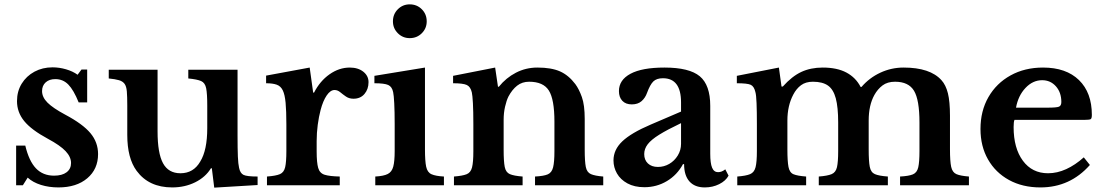

<svg xmlns="http://www.w3.org/2000/svg" viewBox="-20 -850 5066 881"><path d="M107 -35 85 0H54V-182H96Q113 -111 145 -77.5Q177 -44 228 -44Q265 -44 285.5 -59.5Q306 -75 306 -102Q306 -130 281 -156.5Q256 -183 200 -213Q124 -254 91 -294.5Q58 -335 58 -386Q58 -431 79.5 -466Q101 -501 138 -521Q175 -541 221 -541Q252 -541 283 -532Q314 -523 336 -507L354 -531H380V-380H341Q318 -437 293.5 -462Q269 -487 234 -487Q206 -487 189.5 -472Q173 -457 173 -432Q173 -404 198 -379Q223 -354 279 -324Q360 -281 395 -239Q430 -197 430 -143Q430 -74 380.5 -32Q331 10 248 10Q205 10 168 -1.5Q131 -13 107 -35Z M931 -262V-366Q931 -420 926 -445Q921 -470 903 -478Q885 -486 844 -490V-530H1070V-227Q1070 -166 1071.5 -131.5Q1073 -97 1077 -80Q1082 -55 1097.5 -47.5Q1113 -40 1162 -40V-1L963 11L952 -78H948Q923 -37 875.5 -13.5Q828 10 770 10Q663 10 607 -66Q564 -124 564 -231V-366Q564 -407 562 -430.5Q560 -454 551.5 -465.5Q543 -477 526 -482Q509 -487 479 -490V-530H703V-247Q703 -147 728 -101Q753 -55 808 -55Q868 -55 899 -109Q931 -161 931 -262Z M1433 -203V-155Q1433 -104 1440 -79.5Q1447 -55 1470 -48Q1493 -41 1539 -40V0H1205V-40Q1246 -43 1264.5 -51Q1283 -59 1288.5 -83Q1294 -107 1294 -157V-279Q1294 -341 1290.5 -378.5Q1287 -416 1277.5 -435.5Q1268 -455 1249.5 -461.5Q1231 -468 1201 -468V-503L1401 -540L1417 -425H1421Q1448 -478 1492 -509Q1536 -540 1585 -540Q1623 -540 1647 -521Q1671 -502 1671 -473Q1671 -441 1652.5 -419Q1634 -397 1602 -397Q1582 -397 1567.5 -407Q1553 -417 1541 -427Q1529 -437 1515 -437Q1496 -437 1479 -412Q1462 -387 1451 -345Q1443 -315 1438 -277.5Q1433 -240 1433 -203Z M1783 -752Q1783 -785 1805.5 -807.5Q1828 -830 1860 -830Q1893 -830 1915.5 -807.5Q1938 -785 1938 -752Q1938 -720 1915.5 -697.5Q1893 -675 1860 -675Q1828 -675 1805.5 -697.5Q1783 -720 1783 -752ZM1930 -540V-164Q1930 -111 1935.5 -85Q1941 -59 1960 -50.5Q1979 -42 2017 -40V0H1702V-40Q1740 -42 1759 -51.5Q1778 -61 1784.5 -85.5Q1791 -110 1791 -157V-280Q1791 -338 1789 -376Q1787 -414 1784 -427Q1779 -452 1761.5 -460Q1744 -468 1698 -468V-502Z M2291 -301V-163Q2291 -109 2296 -84Q2301 -59 2319.5 -51Q2338 -43 2378 -40V0H2063V-40Q2102 -43 2121 -50.5Q2140 -58 2146 -82Q2152 -106 2152 -156V-281Q2152 -340 2150 -376.5Q2148 -413 2145 -426Q2139 -452 2122 -460Q2105 -468 2059 -468V-502L2252 -540L2265 -452H2269Q2302 -493 2347.5 -516.5Q2393 -540 2446 -540Q2510 -540 2549.5 -522.5Q2589 -505 2620 -464Q2637 -441 2650 -404.5Q2663 -368 2663 -304V-163Q2663 -109 2668 -84Q2673 -59 2691.5 -51Q2710 -43 2748 -40V0H2435V-40Q2475 -42 2493.5 -50Q2512 -58 2518 -82.5Q2524 -107 2524 -156V-292Q2524 -394 2498.5 -434.5Q2473 -475 2408 -475Q2376 -475 2353 -457Q2330 -439 2313 -407Q2304 -389 2297.5 -360.5Q2291 -332 2291 -301Z M2965 -278 3105 -338V-380Q3105 -491 3022 -491Q2993 -491 2978 -476.5Q2963 -462 2949 -424Q2941 -401 2924 -386Q2907 -371 2879 -371Q2851 -371 2835.5 -387.5Q2820 -404 2820 -432Q2820 -483 2873 -511.5Q2926 -540 3029 -540Q3143 -540 3191 -500Q3239 -460 3239 -364V-145Q3239 -101 3247.5 -80.5Q3256 -60 3275 -60Q3292 -60 3308 -73L3323 -44Q3310 -20 3280 -5Q3250 10 3214 10Q3168 10 3143.5 -17.5Q3119 -45 3119 -97H3114Q3087 -47 3040 -19Q2993 9 2937 9Q2891 9 2859 -8.5Q2827 -26 2811 -54Q2795 -82 2795 -114Q2795 -163 2835.5 -201.5Q2876 -240 2965 -278ZM3105 -190V-285Q3042 -255 3005 -232Q2968 -209 2952 -188Q2936 -167 2936 -143Q2936 -116 2953 -100Q2970 -84 2999 -84Q3027 -84 3051 -98Q3075 -112 3090 -136.5Q3105 -161 3105 -190Z M3593 -297V-165Q3593 -110 3598 -84Q3603 -58 3621 -50.5Q3639 -43 3679 -40V0H3363V-40Q3403 -43 3422 -51Q3441 -59 3447 -83Q3453 -107 3453 -157V-281Q3453 -338 3451.5 -376.5Q3450 -415 3446 -428Q3440 -454 3424.5 -461Q3409 -468 3361 -468V-502L3554 -540L3566 -453H3572Q3614 -500 3657 -520Q3700 -540 3755 -540Q3821 -540 3864 -517Q3907 -494 3929 -451H3933Q3969 -493 4019.5 -516.5Q4070 -540 4126 -540Q4248 -540 4300 -482Q4320 -460 4329.5 -422Q4339 -384 4339 -319V-165Q4339 -110 4344.5 -84.5Q4350 -59 4368.5 -51Q4387 -43 4426 -40V0H4110V-40Q4150 -42 4169 -50Q4188 -58 4193.5 -82.5Q4199 -107 4199 -157V-288Q4199 -392 4174 -433.5Q4149 -475 4087 -475Q4052 -475 4029.5 -458Q4007 -441 3992 -414Q3966 -367 3966 -297V-165Q3966 -110 3971 -84.5Q3976 -59 3994.5 -51Q4013 -43 4054 -40V0H3737V-40Q3777 -43 3796 -51Q3815 -59 3820.5 -83Q3826 -107 3826 -157V-288Q3826 -358 3815 -399Q3804 -440 3779 -457.5Q3754 -475 3710 -475Q3677 -475 3655.5 -459Q3634 -443 3620 -416Q3593 -365 3593 -297Z M4953 -128 4981 -93Q4890 10 4754 10Q4672 10 4610 -24Q4548 -58 4513.5 -118.5Q4479 -179 4479 -258Q4479 -341 4515.5 -404.5Q4552 -468 4617 -504Q4682 -540 4766 -540Q4872 -540 4931 -482.5Q4990 -425 4990 -323Q4990 -307 4985 -303.5Q4980 -300 4957 -300H4635Q4631 -291 4631 -267Q4631 -170 4673.5 -112.5Q4716 -55 4789 -55Q4831 -55 4872.5 -74Q4914 -93 4953 -128ZM4642 -356H4787Q4828 -356 4839 -360.5Q4850 -365 4850 -382Q4850 -426 4825 -454Q4800 -482 4762 -482Q4719 -482 4685.5 -446.5Q4652 -411 4642 -356Z"/></svg>

Font: Libre Baskerville
Style: Bold
Weight: 700
Designer: Pablo Impallari, Rodrigo Fuenzalida
Foundry: Pablo Impallari, Rodrigo Fuenzalida
Version: Version 1.051; ttfautohint (v1.8.4.7-5d5b)